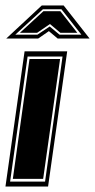

<svg xmlns="http://www.w3.org/2000/svg" viewBox="-48 -683 348 703"><path d="M-28 0 42 -495H198L128 0ZM-11 -18H117L181 -476H53ZM-1 -28 60 -467H172L110 -28ZM105 -663H185L280 -542H163L131 -569L92 -542H-25ZM8 -556H89L134 -586L170 -556H250L177 -649H109ZM25 -563 111 -642H173L235 -563H173L135 -595L88 -563Z"/></svg>

Font: Alumni Sans Collegiate One
Style: Italic
Weight: 400
Italic angle: -8°
Designer: Robert E. Leuschke
Foundry: Robert E. Leuschke
Version: Version 1.100